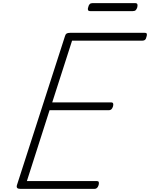

<svg xmlns="http://www.w3.org/2000/svg" viewBox="-20 -1208 960 1228"><path d="M111 0Q96 0 90.5 -5.5Q85 -11 88 -23L396 -978Q399 -989 406 -993.5Q413 -998 428 -998H906Q917 -998 919 -991.5Q921 -985 917 -973Q914 -959 908 -953.5Q902 -948 891 -948H441L314 -553H691Q701 -553 703.5 -546.5Q706 -540 703 -528Q699 -515 692.5 -509Q686 -503 676 -503H297L152 -50H599Q609 -50 611.5 -44Q614 -38 611 -25Q607 -12 600.5 -6Q594 0 585 0ZM557 -1137Q546 -1137 543 -1143.5Q540 -1150 544 -1161Q547 -1175 553.5 -1181.5Q560 -1188 571 -1188H844Q856 -1188 858.5 -1181Q861 -1174 858 -1161Q854 -1149 848 -1143Q842 -1137 830 -1137Z"/></svg>

Font: Playwrite US Trad ExtraLight
Style: Regular
Weight: 250
Designer: Veronika Burian, José Scaglione
Foundry: TypeTogether
Version: Version 1.003